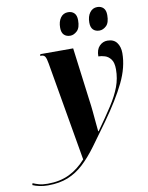

<svg xmlns="http://www.w3.org/2000/svg" viewBox="-253 -827 879 1141"><g transform="rotate(-10 186.0 -256.5)"><path d="M-57 240Q-84 240 -107.5 235Q-131 230 -149 222L-146 211Q-130 218 -109 224Q-88 230 -57 230Q17 230 73 203Q129 176 175 124L72 -473Q67 -503 60 -514.5Q53 -526 37 -526H30L33 -536H231L273 -210Q277 -184 280.5 -147Q284 -110 287 -76Q290 -42 292 -25H295Q350 -102 386.5 -158.5Q423 -215 441.5 -265Q460 -315 460 -369Q460 -410 445 -430Q430 -450 409 -456.5Q388 -463 370 -463Q370 -504 390.5 -525Q411 -546 439 -546Q477 -546 495.5 -521Q514 -496 514 -458Q514 -373 469.5 -281.5Q425 -190 342 -74Q288 1 245 59.5Q202 118 159 158Q116 198 64.5 219Q13 240 -57 240ZM404 -613Q380 -613 366 -627Q352 -641 352 -670Q352 -707 369 -730Q386 -753 414 -753Q437 -753 451 -739Q465 -725 465 -696Q465 -650 445.5 -631.5Q426 -613 404 -613ZM228 -613Q204 -613 190 -627Q176 -641 176 -670Q176 -707 192.5 -730Q209 -753 238 -753Q261 -753 275 -739Q289 -725 289 -696Q289 -650 269 -631.5Q249 -613 228 -613Z"/></g></svg>

Font: Noto Serif Display ExtraCondensed Black
Style: Italic
Weight: 900
Width: 2
Italic angle: -12°
Designer: Monotype Design Team
Foundry: Monotype Imaging Inc.
Version: Version 2.009